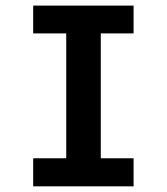

<svg xmlns="http://www.w3.org/2000/svg" viewBox="-20 -658 590 678"><path d="M451.7 0H97.2V-99.1H213.9V-540H97.2V-638.2H451.7V-540H335.9V-99.1H451.7Z"/></svg>

Font: Code New Roman
Style: Bold
Weight: 700
Monospace: yes
Designer: Sam Radian
Foundry: Code New Roman
Version: Version 1.508 October 19, 2014